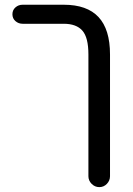

<svg xmlns="http://www.w3.org/2000/svg" viewBox="-20 -597 557 807"><path d="M351.6 143.6V-368.2Q351.6 -439.5 326.2 -468.3Q300.8 -497.1 248 -497.1H75.2Q57.6 -497.1 44.9 -508.3Q32.2 -519.5 32.2 -537.1Q32.2 -554.7 44.9 -565.9Q57.6 -577.1 75.2 -577.1H248Q345.7 -577.1 394 -525.4Q442.4 -473.6 442.4 -368.2V143.6Q442.4 162.1 429.2 175.8Q416 189.5 397.5 189.5Q378.9 189.5 365.2 175.8Q351.6 162.1 351.6 143.6Z"/></svg>

Font: FakePearl
Style: Regular
Weight: 400
Version: Version 1.2